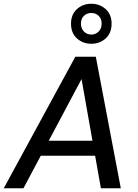

<svg xmlns="http://www.w3.org/2000/svg" viewBox="-37 -1002 736 1022"><path d="M-17 0 364 -700H473L606 0H500L397 -581L88 0ZM125 -173 166 -253H506L519 -173ZM449 -769Q404 -769 372.5 -797.5Q341 -826 341 -876Q341 -925 372.5 -953.5Q404 -982 449 -982Q494 -982 525.5 -953.5Q557 -925 557 -876Q557 -826 525.5 -797.5Q494 -769 449 -769ZM449 -818Q472 -818 488 -834Q504 -850 504 -876Q504 -903 488 -918Q472 -933 449 -933Q426 -933 410 -918Q394 -903 394 -876Q394 -850 410 -834Q426 -818 449 -818Z"/></svg>

Font: DM Sans 11pt Medium
Style: Italic
Weight: 500
Italic angle: -10°
Version: Version 4.004;gftools[0.9.30]